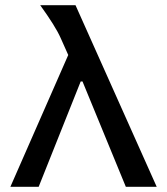

<svg xmlns="http://www.w3.org/2000/svg" viewBox="-20 -720 644 740"><path d="M271 -700H135C173 -647 200 -605 214 -573L243 -508L20 0H129L291 -406H298L465 0H584Z"/></svg>

Font: Gamestation Extended
Style: Regular
Weight: 400
Width: 7
Designer: Jonas Hecksher
Foundry: Jonas Hecksher, Playtypeª, e-types AS
Version: Version 1.003